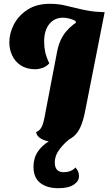

<svg xmlns="http://www.w3.org/2000/svg" viewBox="-20 -724 570 1009"><path d="M287 265Q226 265 191 237Q156 209 156 153Q156 107 178 74Q200 41 236.5 19Q273 -3 315 -15L359 -9V-3Q323 22 295.5 57Q268 92 268 130Q268 181 315 181Q333 181 349 175Q365 169 377 156Q386 168 390.5 177.5Q395 187 395 203Q395 228 367.5 246.5Q340 265 287 265ZM269 22Q230 22 201.5 8Q173 -6 170 -30Q186 -37 194.5 -49.5Q203 -62 208.5 -83Q214 -104 220 -139L280 -452Q292 -516 327 -558Q362 -600 413.5 -624Q465 -648 530 -660L428 -143Q418 -89 401 -52.5Q384 -16 353 3Q322 22 269 22ZM166 -360Q121 -360 90 -380Q59 -400 44 -432.5Q29 -465 29 -501Q29 -549 53 -595.5Q77 -642 124.5 -673Q172 -704 242 -704Q281 -704 314 -697Q347 -690 378 -682Q409 -674 445.5 -667.5Q482 -661 530 -660L379 -604L377 -614Q359 -623 342.5 -627Q326 -631 311 -631Q266 -631 239 -597.5Q212 -564 212 -506Q212 -477 217.5 -451Q223 -425 239 -391Q224 -374 203 -367Q182 -360 166 -360Z"/></svg>

Font: Sansita Swashed Light ExtraBold
Style: Regular
Weight: 800
Version: Version 1.003